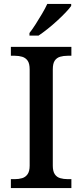

<svg xmlns="http://www.w3.org/2000/svg" viewBox="-20 -951 416 971"><path d="M35 0V-45H55Q75 -45 92 -50Q109 -55 119.5 -70Q130 -85 130 -113V-600Q130 -630 119.5 -644.5Q109 -659 92 -664Q75 -669 55 -669H35V-714H341V-669H322Q301 -669 284 -664Q267 -659 257 -644.5Q247 -630 247 -600V-113Q247 -85 257 -70Q267 -55 284.5 -50Q302 -45 322 -45H341V0ZM129 -784Q144 -803 160.5 -829Q177 -855 193 -882Q209 -909 219 -931H340V-921Q331 -908 312 -888Q293 -868 269 -846Q245 -824 220.5 -804.5Q196 -785 175 -771H129Z"/></svg>

Font: Noto Serif Hebrew Medium
Style: Regular
Weight: 500
Version: Version 2.003